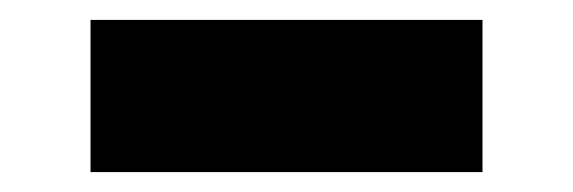

<svg xmlns="http://www.w3.org/2000/svg" viewBox="-20 -413 576 193"><path d="M71 -393H465V-240H71Z"/></svg>

Font: Kufam ExtraBold
Style: Regular
Weight: 800
Designer: Wael Morcos, Artur Schmal
Foundry: Original Type
Version: Version 1.300; ttfautohint (v1.8.3)